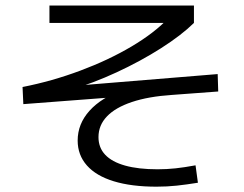

<svg xmlns="http://www.w3.org/2000/svg" viewBox="-20 -704 904 711"><path d="M267.6 -183.6Q267.6 -245.1 311.5 -293.9Q355.5 -342.8 437.5 -372.1L438.5 -346.7L66.4 -318.4L63.5 -381.8Q172.9 -403.3 277.3 -442.4Q381.8 -481.4 466.8 -531.7Q551.8 -582 603.5 -636.7L624 -619.1H163.1V-683.6H698.2V-619.1Q651.4 -573.2 576.2 -525.4Q501 -477.5 412.6 -436.5Q324.2 -395.5 239.3 -371.1L225.6 -383.8L786.1 -429.7L788.1 -365.2L617.2 -352.5Q529.3 -346.7 468.3 -326.2Q407.2 -305.7 376 -272.9Q344.7 -240.2 344.7 -196.3Q344.7 -157.2 369.6 -130.9Q394.5 -104.5 443.4 -90.8Q492.2 -77.1 563.5 -77.1Q597.7 -77.1 629.9 -80.6Q662.1 -84 704.1 -91.8L712.9 -27.3Q670.9 -20.5 634.8 -16.6Q598.6 -12.7 559.6 -12.7Q466.8 -12.7 401.4 -32.7Q335.9 -52.7 301.8 -91.3Q267.6 -129.9 267.6 -183.6Z"/></svg>

Font: Pretendard GOV Variable
Style: Regular
Weight: 400
Designer: Base glyphs from Inter by Rasmus Andersson; Hangul glyphs from Noto Sans CJK(Source Han Sans) by Jang Soo-young and Kang
Foundry: Kil Hyung-jin
Version: Version 1.307;Glyphs 3.2 (3192)